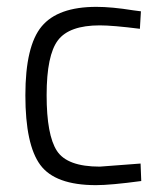

<svg xmlns="http://www.w3.org/2000/svg" viewBox="-20 -530 473 560"><path d="M261 -510Q306 -510 368 -500L391 -497L388 -446Q309 -456 271 -456Q182 -456 149 -412.5Q116 -369 116 -252.5Q116 -136 146 -90Q176 -44 271 -44L390 -53L392 -2Q303 10 260 10Q141 10 97.5 -49Q54 -108 54 -252Q54 -396 101.5 -453Q149 -510 261 -510Z"/></svg>

Font: Titillium Web[RUS by Daymarius]
Style: Regular
Weight: 300
Designer: Cyrillization by Daymarius
Foundry: Cyrillization by Daymarius
Version: Version 1.002 September 12, 2018